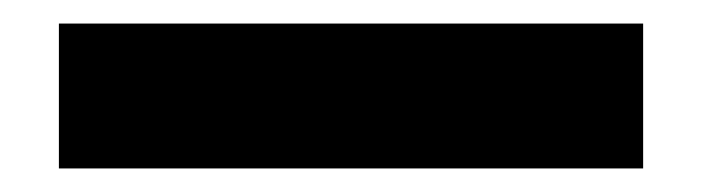

<svg xmlns="http://www.w3.org/2000/svg" viewBox="-20 47 596 163"><path d="M30 190V67H526V190Z"/></svg>

Font: IBM Plex Sans KR
Style: Bold
Weight: 700
Designer: Mike Abbink; Paul van der Laan; Pieter van Rosmalen; Wujin Sim; Chorong Kim; Dohee Lee;
Foundry: Sandoll Inc.
Version: Version 1.001